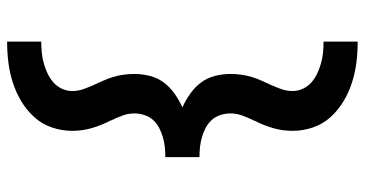

<svg xmlns="http://www.w3.org/2000/svg" viewBox="-263 -610 1026 540"><g transform="rotate(90 250.0 -340.0)"><path d="M97 153V57Q113 57 128 55.5Q143 54 157.5 50Q172 46 186 39.5Q200 33 211.5 23Q223 13 229.5 -1Q236 -15 236 -30Q236 -46 231 -60.5Q226 -75 220 -88.5Q214 -102 207.5 -116Q201 -130 196.5 -145Q192 -160 190 -175Q188 -190 188 -205Q188 -227 193.5 -248.5Q199 -270 212 -287.5Q225 -305 243.5 -318Q262 -331 282 -340Q262 -349 243.5 -362Q225 -375 212 -392.5Q199 -410 193.5 -431.5Q188 -453 188 -475Q188 -490 190 -505Q192 -520 196.5 -535Q201 -550 207.5 -564Q214 -578 220 -591.5Q226 -605 231 -619.5Q236 -634 236 -650Q236 -665 229.5 -679Q223 -693 211.5 -703Q200 -713 186 -719.5Q172 -726 157.5 -730Q143 -734 128 -735.5Q113 -737 97 -737V-833Q126 -833 155 -829.5Q184 -826 212 -817Q240 -808 265 -793Q290 -778 309.5 -756.5Q329 -735 338.5 -707Q348 -679 348 -650Q348 -621 340 -594Q332 -567 319 -542V-541Q311 -525 305 -508.5Q299 -492 299 -475Q299 -461 303.5 -447Q308 -433 317.5 -422.5Q327 -412 339.5 -405.5Q352 -399 365.5 -395Q379 -391 393.5 -389.5Q408 -388 422 -388V-292Q408 -292 393.5 -290.5Q379 -289 365.5 -285Q352 -281 339.5 -274.5Q327 -268 317.5 -257.5Q308 -247 303.5 -233Q299 -219 299 -205Q299 -188 305 -171.5Q311 -155 319 -139V-138Q332 -113 340 -86Q348 -59 348 -30Q348 -1 338.5 27Q329 55 309.5 76.5Q290 98 265 113Q240 128 212 137Q184 146 155 149.5Q126 153 97 153Z"/></g></svg>

Font: Iosevka Term Curly
Style: Bold
Weight: 700
Designer: Belleve Invis
Foundry: Belleve Invis
Version: Version 32.3.0